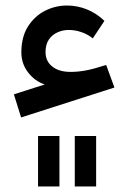

<svg xmlns="http://www.w3.org/2000/svg" viewBox="-20 -424 469 702"><path d="M119.1 73.2V257.8H197.3V73.2ZM253.4 73.2V257.8H331.5V73.2ZM58.1 -232.4Q58.1 -191.4 82.5 -159.4Q106.9 -127.4 143.6 -115.2L30.8 -79.1L57.1 5.4L398.4 -104L368.2 -186.5Q324.7 -172.4 295.2 -166.7Q265.6 -161.1 238.3 -161.1Q195.8 -161.1 171.1 -180.7Q146.5 -200.2 146.5 -233.9Q146.5 -260.7 158.2 -278.6Q169.9 -296.4 189.5 -305.4Q209 -314.5 231.4 -314.5Q254.9 -314.5 278.1 -306.4Q301.3 -298.3 319.3 -283.7L361.8 -347.7Q333 -375.5 297.9 -389.6Q262.7 -403.8 225.1 -403.8Q182.1 -403.8 144 -384.3Q106 -364.7 82 -326.7Q58.1 -288.6 58.1 -232.4Z"/></svg>

Font: Estedad-FD-VF Thin
Style: Regular
Weight: 100
Designer: Amin Abedi
Version: Version 5.0